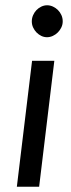

<svg xmlns="http://www.w3.org/2000/svg" viewBox="-20 -708 269 728"><path d="M43.9 0ZM186 -477.5 128.4 0H43.9L101.6 -477.5ZM217.8 -627Q217.8 -614.7 212.6 -604Q207.5 -593.3 199.2 -585Q190.9 -576.7 180.2 -571.8Q169.4 -566.9 158.2 -566.9Q147 -566.9 136.7 -571.8Q126.5 -576.7 118.4 -585Q110.4 -593.3 105.5 -604Q100.6 -614.7 100.6 -627Q100.6 -639.2 105.5 -650.4Q110.4 -661.6 118.4 -669.9Q126.5 -678.2 137 -683.1Q147.5 -688 158.7 -688Q169.9 -688 180.7 -683.1Q191.4 -678.2 199.7 -669.9Q208 -661.6 212.9 -650.6Q217.8 -639.6 217.8 -627Z"/></svg>

Font: Carlito
Style: Italic
Weight: 400
Italic angle: -7°
Designer: Lukasz Dziedzic
Foundry: tyPoland Lukasz Dziedzic
Version: Version 1.104